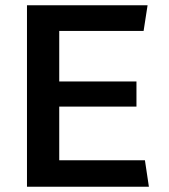

<svg xmlns="http://www.w3.org/2000/svg" viewBox="-20 -706 640 726"><path d="M82 0V-686H538L523 -589H204V-398H496V-303H204V-100H528L543 0Z"/></svg>

Font: Chivo Mono Medium
Style: Regular
Weight: 500
Monospace: yes
Designer: Hector Gatti
Foundry: Omnibus-Type
Version: Version 1.008